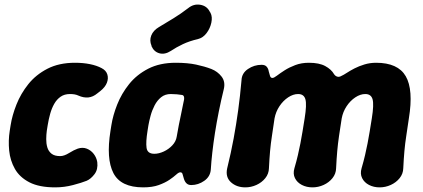

<svg xmlns="http://www.w3.org/2000/svg" viewBox="-20 -790 1826 829"><path d="M218.2 19Q149.2 19 107 -2.8Q64.8 -24.6 44.3 -60.8Q23.8 -97 19.6 -140Q15.4 -183 22 -225L26 -250Q32.6 -292 51.1 -338.8Q69.6 -385.6 102.2 -426.5Q134.8 -467.4 184.8 -493.2Q234.8 -519 303.8 -519Q338.8 -519 368.1 -513.1Q397.4 -507.2 418.4 -496Q437.8 -486.2 443.3 -469Q448.8 -451.8 441.6 -432.9Q434.4 -414 414.2 -397.8L400.2 -386.8Q381.8 -371.4 361.5 -369.3Q341.2 -367.2 318.2 -377.4Q304.6 -384 282.2 -384Q258.4 -384 241.8 -372.5Q225.2 -361 214.3 -341.9Q203.4 -322.8 196.7 -298.8Q190 -274.8 186 -250L182 -225Q179.8 -208.4 179.6 -189.4Q179.4 -170.4 184.3 -153.7Q189.2 -137 202.3 -126.5Q215.4 -116 239.8 -116Q256.8 -116 278.2 -129.3Q299.6 -142.6 315.6 -148.2Q336.6 -155.2 354.6 -148.2Q372.6 -141.2 384.7 -125.5Q396.8 -109.8 400 -90Q403.8 -58.6 388 -37.9Q372.2 -17.2 354 -9.4Q332.6 -0.8 295 9.1Q257.4 19 218.2 19Z M598.2 19Q501.4 19 469.6 -42.8Q437.8 -104.6 457 -225L461 -250Q467.6 -292 486.1 -338.8Q504.6 -385.6 537.2 -426.5Q569.8 -467.4 619.8 -493.2Q669.8 -519 738.8 -519Q789.8 -519 826.8 -511.1Q863.8 -503.2 892.4 -492.2Q919.4 -481.6 936.6 -459.5Q953.8 -437.4 946.4 -405.6Q934.4 -356.6 924.8 -308.8Q915.2 -261 908.2 -216.3Q901.2 -171.6 896.7 -131.5Q892.2 -91.4 890.2 -58Q888 -27.6 862 -9.3Q836 9 805.8 9Q793.2 9 785.6 1.9Q778 -5.2 774.2 -17.6Q770 -30.4 768.2 -38.2Q766.4 -46 758.2 -46Q751.6 -46 740.7 -36Q729.8 -26 711.4 -13.5Q693 -1 665.4 9Q637.8 19 598.2 19ZM646.4 -126Q665.8 -126 687 -135.8Q708.2 -145.6 724 -162.4Q739.8 -179.2 743 -200Q747.8 -227.6 752.1 -250.1Q756.4 -272.6 761.4 -295.1Q766.4 -317.6 771.6 -345.2Q781.4 -379.4 764.2 -380.2Q756.4 -381.6 743.7 -382.8Q731 -384 717.2 -384Q692.8 -384 675.7 -370.2Q658.6 -356.4 647.5 -334.9Q636.4 -313.4 630.3 -290.7Q624.2 -268 621 -250L617 -225Q609.2 -177.2 612.8 -151.6Q616.4 -126 646.4 -126ZM717.4 -570Q691.8 -553.6 668.4 -559.9Q645 -566.2 634.2 -590.6V-592.6Q624.6 -614.8 633.1 -636.7Q641.6 -658.6 666.4 -673.2Q698.4 -692.2 729.5 -711.3Q760.6 -730.4 792.2 -754.6Q816.2 -774.2 844.7 -769.4Q873.2 -764.6 885.6 -739.8L889.2 -733.8Q897.8 -717 892.5 -692.1Q887.2 -667.2 871.8 -646.9Q856.4 -626.6 834.4 -621.2Q798 -612.8 769.5 -599.3Q741 -585.8 717.4 -570Z M1039.2 19Q1001.6 19 977.3 -3Q953 -25 960.6 -61.8Q977.6 -131.2 988.8 -192Q1000 -252.8 1008.4 -314.1Q1016.8 -375.4 1022.8 -443.8Q1024 -474 1050.7 -492.1Q1077.4 -510.2 1109.6 -510.2Q1124.4 -510.2 1131.5 -501.9Q1138.6 -493.6 1140.2 -482.4Q1143 -473.6 1145.5 -463.5Q1148 -453.4 1156.2 -453.4Q1162.8 -453.4 1175.8 -463.4Q1188.8 -473.4 1208.7 -486.2Q1228.6 -499 1255 -509Q1281.4 -519 1313.8 -519Q1358.2 -519 1384.4 -504.7Q1410.6 -490.4 1422.2 -470Q1427.2 -462 1435.9 -459.2Q1444.6 -456.4 1454.4 -462.4Q1463 -466 1477.3 -475.4Q1491.6 -484.8 1510.6 -494.6Q1529.6 -504.4 1553.5 -511.7Q1577.4 -519 1603.8 -519Q1698.2 -519 1731.9 -460.9Q1765.6 -402.8 1745.4 -279Q1739.4 -237 1734.2 -203.6Q1729 -170.2 1726.1 -137.6Q1723.2 -105 1721.2 -63.6Q1720.6 -39.6 1705.5 -20.8Q1690.4 -2 1667.3 8.5Q1644.2 19 1619.2 19Q1593.6 19 1573.3 8.5Q1553 -2 1543.6 -20.8Q1534.2 -39.6 1541.2 -63.6Q1550.2 -94.4 1556.2 -120.3Q1562.2 -146.2 1567 -170.7Q1571.8 -195.2 1576.1 -221.6Q1580.4 -248 1585.4 -279Q1595 -338.2 1588.7 -361.1Q1582.4 -384 1557.2 -384Q1535.8 -384 1514.1 -369.6Q1492.4 -355.2 1476.6 -331.4Q1460.8 -307.6 1455.4 -279Q1448.8 -237 1443.9 -203.6Q1439 -170.2 1436.1 -137.6Q1433.2 -105 1431.2 -63.6Q1430.6 -39.6 1415.5 -20.8Q1400.4 -2 1377.3 8.5Q1354.2 19 1329.2 19Q1303.6 19 1283.3 8.5Q1263 -2 1253.6 -20.8Q1244.2 -39.6 1251.2 -63.6Q1260.2 -94.4 1266.2 -120.3Q1272.2 -146.2 1277 -170.7Q1281.8 -195.2 1286.1 -221.6Q1290.4 -248 1295.4 -279Q1305 -338.2 1298.7 -361.1Q1292.4 -384 1267.2 -384Q1245.8 -384 1224.1 -369.6Q1202.4 -355.2 1186.6 -331.4Q1170.8 -307.6 1165.4 -279Q1159.4 -237 1154.2 -203.6Q1149 -170.2 1146.1 -137.6Q1143.2 -105 1141.2 -63.6Q1140.6 -39.6 1125.5 -20.8Q1110.4 -2 1087.3 8.5Q1064.2 19 1039.2 19Z"/></svg>

Font: Winky Sans
Style: Italic
Weight: 400
Italic angle: -8.97852°
Designer: Simon Atzbach
Foundry: typofactur
Version: Version 1.205